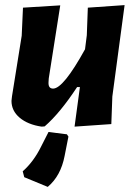

<svg xmlns="http://www.w3.org/2000/svg" viewBox="-20 -492 532 752"><path d="M216 -471 171 -185 170 -169Q169 -145 188 -145Q228 -145 313 -299L320 -354L324 -462L468 -472L420 -114L416 -6L272 4L293 -151H282Q215 -49 155 3L143 4Q89 -4 57 -31Q25 -58 25 -97L27 -115L65 -352L70 -462ZM167 240 75 202 69 179Q112 141 141 82L170 25L242 34L248 43L233 119Q218 197 167 240Z"/></svg>

Font: Alegreya Sans ExtraBold
Style: Italic
Weight: 800
Italic angle: -7°
Designer: Juan Pablo del Peral
Foundry: Huerta Tipografica
Version: Version 2.007